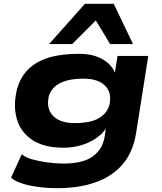

<svg xmlns="http://www.w3.org/2000/svg" viewBox="-20 -796 850 1006"><path d="M279 190Q204 190 136 176Q68 162 38 135L94 12Q113 29 149 39Q185 49 228 55Q271 61 311 61Q414 61 465.5 24Q517 -13 528 -78L535 -126L538 -127Q517 -94 481 -70Q445 -46 402 -34Q359 -22 312 -22Q212 -22 150.5 -62Q89 -102 68.5 -171.5Q48 -241 69 -329Q85 -384 115.5 -419.5Q146 -455 189 -476Q232 -497 284 -505.5Q336 -514 395 -514Q469 -514 519 -484.5Q569 -455 583 -411L581 -410L596 -503H757L693 -98Q678 -2 625 62Q572 126 484 158Q396 190 279 190ZM372 -151Q415 -151 451.5 -159Q488 -167 514.5 -188Q541 -209 552 -241Q569 -307 532 -345.5Q495 -384 416 -384Q373 -384 336.5 -375.5Q300 -367 274.5 -348Q249 -329 237 -297Q220 -230 256.5 -190.5Q293 -151 372 -151ZM237 -565 425 -776H576L677 -565H557L482 -689L358 -565Z"/></svg>

Font: Nunito Sans 7pt Expanded ExtraBold
Style: Italic
Weight: 800
Width: 7
Italic angle: -9°
Designer: Vernon Adams
Foundry: Vernon Adams
Version: Version 3.101;gftools[0.9.27]